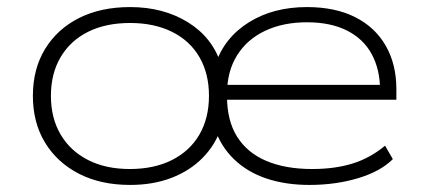

<svg xmlns="http://www.w3.org/2000/svg" viewBox="-20 -515 1207 543"><path d="M348 8Q265 8 203.5 -23.5Q142 -55 107.5 -111.5Q73 -168 73 -244Q73 -320 107.5 -376.5Q142 -433 203.5 -464Q265 -495 348 -495Q442 -495 511.5 -452Q581 -409 605 -333H589Q615 -409 684 -452Q753 -495 848 -495Q928 -495 984.5 -466.5Q1041 -438 1071 -385.5Q1101 -333 1101 -263V-233H602V-275H1079L1055 -258Q1055 -318 1031.5 -361.5Q1008 -405 961.5 -428.5Q915 -452 848 -452Q781 -452 730 -428Q679 -404 650.5 -358.5Q622 -313 622 -249V-243Q622 -174 650.5 -128.5Q679 -83 733 -60Q787 -37 863 -37Q927 -37 977 -52.5Q1027 -68 1069 -103L1091 -65Q1056 -30 992.5 -11Q929 8 855 8Q788 8 734 -10Q680 -28 642 -64.5Q604 -101 587 -153H605Q589 -105 553 -68.5Q517 -32 465 -12Q413 8 348 8ZM347 -37Q416 -37 466.5 -62.5Q517 -88 544 -134.5Q571 -181 571 -244Q571 -307 544 -353.5Q517 -400 466.5 -425Q416 -450 348 -450Q279 -450 229 -425Q179 -400 151.5 -353.5Q124 -307 124 -244Q124 -181 151.5 -134.5Q179 -88 229 -62.5Q279 -37 347 -37Z"/></svg>

Font: Nunito Sans 10pt Expanded ExtraLight
Style: Regular
Weight: 250
Width: 7
Designer: Vernon Adams
Foundry: Vernon Adams
Version: Version 3.101;gftools[0.9.27]